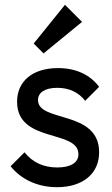

<svg xmlns="http://www.w3.org/2000/svg" viewBox="-20 -768 467 798"><path d="M217 10C324 10 392 -46 392 -135C392 -312 138 -258 138 -352C138 -383 166 -403 218 -403C268 -403 307 -384 334 -349L392 -407C354 -458 295 -485 221 -485C116 -485 51 -431 51 -345C51 -172 306 -231 306 -127C306 -92 274 -72 218 -72C162 -72 116 -92 82 -135L24 -77C68 -22 137 10 217 10ZM120 -587 161 -546 321 -677 250 -748Z"/></svg>

Font: MV Cash
Style: Regular
Weight: 400
Designer: Rodrigo Fuenzalida
Foundry: fragTYPE
Version: Version 1.100;Glyphs 3.1.2 (3151)